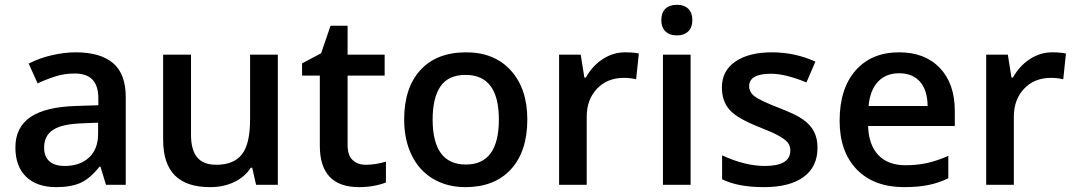

<svg xmlns="http://www.w3.org/2000/svg" viewBox="-20 -767 4463 797"><path d="M419.9 0 397 -75.2H393.1Q354 -25.9 314.5 -8.1Q274.9 9.8 212.9 9.8Q133.3 9.8 88.6 -33.2Q43.9 -76.2 43.9 -154.8Q43.9 -238.3 106 -280.8Q168 -323.2 294.9 -327.1L388.2 -330.1V-358.9Q388.2 -410.6 364 -436.3Q339.8 -461.9 289.1 -461.9Q247.6 -461.9 209.5 -449.7Q171.4 -437.5 136.2 -420.9L99.1 -502.9Q143.1 -525.9 195.3 -537.8Q247.6 -549.8 293.9 -549.8Q397 -549.8 449.5 -504.9Q502 -460 502 -363.8V0ZM249 -78.1Q311.5 -78.1 349.4 -113Q387.2 -147.9 387.2 -210.9V-257.8L317.9 -254.9Q236.8 -252 200 -227.8Q163.1 -203.6 163.1 -153.8Q163.1 -117.7 184.6 -97.9Q206.1 -78.1 249 -78.1Z M1043 0 1026.9 -70.8H1021Q997.1 -33.2 952.9 -11.7Q908.7 9.8 852.1 9.8Q753.9 9.8 705.6 -39.1Q657.2 -87.9 657.2 -187V-540H772.9V-207Q772.9 -145 798.3 -114Q823.7 -83 877.9 -83Q950.2 -83 984.1 -126.2Q1018.1 -169.4 1018.1 -271V-540H1133.3V0Z M1498 -83Q1540 -83 1582 -96.2V-9.8Q1563 -1.5 1533 4.2Q1502.9 9.8 1470.7 9.8Q1307.6 9.8 1307.6 -162.1V-453.1H1233.9V-503.9L1313 -545.9L1352.1 -660.2H1422.9V-540H1576.7V-453.1H1422.9V-164.1Q1422.9 -122.6 1443.6 -102.8Q1464.4 -83 1498 -83Z M2168.9 -271Q2168.9 -138.7 2101.1 -64.5Q2033.2 9.8 1912.1 9.8Q1836.4 9.8 1778.3 -24.4Q1720.2 -58.6 1689 -122.6Q1657.7 -186.5 1657.7 -271Q1657.7 -402.3 1725.1 -476.1Q1792.5 -549.8 1915 -549.8Q2032.2 -549.8 2100.6 -474.4Q2168.9 -398.9 2168.9 -271ZM1775.9 -271Q1775.9 -84 1914.1 -84Q2050.8 -84 2050.8 -271Q2050.8 -456.1 1913.1 -456.1Q1840.8 -456.1 1808.3 -408.2Q1775.9 -360.4 1775.9 -271Z M2574.7 -549.8Q2609.4 -549.8 2631.8 -544.9L2620.6 -438Q2596.2 -443.8 2569.8 -443.8Q2501 -443.8 2458.3 -398.9Q2415.5 -354 2415.5 -282.2V0H2300.8V-540H2390.6L2405.8 -444.8H2411.6Q2438.5 -493.2 2481.7 -521.5Q2524.9 -549.8 2574.7 -549.8Z M2846.7 0H2731.9V-540H2846.7ZM2725.1 -683.1Q2725.1 -713.9 2741.9 -730.5Q2758.8 -747.1 2790 -747.1Q2820.3 -747.1 2837.2 -730.5Q2854 -713.9 2854 -683.1Q2854 -653.8 2837.2 -637Q2820.3 -620.1 2790 -620.1Q2758.8 -620.1 2741.9 -637Q2725.1 -653.8 2725.1 -683.1Z M3373.5 -153.8Q3373.5 -74.7 3315.9 -32.5Q3258.3 9.8 3150.9 9.8Q3043 9.8 2977.5 -22.9V-122.1Q3072.8 -78.1 3154.8 -78.1Q3260.7 -78.1 3260.7 -142.1Q3260.7 -162.6 3249 -176.3Q3237.3 -189.9 3210.4 -204.6Q3183.6 -219.2 3135.7 -237.8Q3042.5 -273.9 3009.5 -310.1Q2976.6 -346.2 2976.6 -403.8Q2976.6 -473.1 3032.5 -511.5Q3088.4 -549.8 3184.6 -549.8Q3279.8 -549.8 3364.7 -511.2L3327.6 -424.8Q3240.2 -460.9 3180.7 -460.9Q3089.8 -460.9 3089.8 -409.2Q3089.8 -383.8 3113.5 -366.2Q3137.2 -348.6 3216.8 -317.9Q3283.7 -292 3314 -270.5Q3344.2 -249 3358.9 -220.9Q3373.5 -192.9 3373.5 -153.8Z M3733.4 9.8Q3607.4 9.8 3536.4 -63.7Q3465.3 -137.2 3465.3 -266.1Q3465.3 -398.4 3531.2 -474.1Q3597.2 -549.8 3712.4 -549.8Q3819.3 -549.8 3881.3 -484.9Q3943.4 -419.9 3943.4 -306.2V-244.1H3583.5Q3585.9 -165.5 3626 -123.3Q3666 -81.1 3738.8 -81.1Q3786.6 -81.1 3827.9 -90.1Q3869.1 -99.1 3916.5 -120.1V-26.9Q3874.5 -6.8 3831.5 1.5Q3788.6 9.8 3733.4 9.8ZM3712.4 -462.9Q3657.7 -462.9 3624.8 -428.2Q3591.8 -393.6 3585.4 -327.1H3830.6Q3829.6 -394 3798.3 -428.5Q3767.1 -462.9 3712.4 -462.9Z M4347.7 -549.8Q4382.3 -549.8 4404.8 -544.9L4393.6 -438Q4369.1 -443.8 4342.8 -443.8Q4273.9 -443.8 4231.2 -398.9Q4188.5 -354 4188.5 -282.2V0H4073.7V-540H4163.6L4178.7 -444.8H4184.6Q4211.4 -493.2 4254.6 -521.5Q4297.9 -549.8 4347.7 -549.8Z"/></svg>

Font: f0_41340          
Style: Regular
Weight: 600
Foundry: Ascender Corporation
Version: Version 1.10